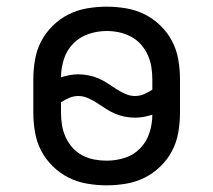

<svg xmlns="http://www.w3.org/2000/svg" viewBox="-20 -548 640 576"><path d="M300 8Q271 8 241.5 3Q212 -2 186 -15Q160 -28 138.5 -49Q117 -70 103.5 -96Q90 -122 85 -151.5Q80 -181 80 -210V-310Q80 -339 85 -368.5Q90 -398 103.5 -424Q117 -450 138.5 -471Q160 -492 186 -505Q212 -518 241.5 -523Q271 -528 300 -528Q329 -528 358.5 -523Q388 -518 414 -505Q440 -492 461.5 -471Q483 -450 496.5 -424Q510 -398 515 -368.5Q520 -339 520 -310V-210Q520 -181 515 -151.5Q510 -122 496.5 -96Q483 -70 461.5 -49Q440 -28 414 -15Q388 -2 358.5 3Q329 8 300 8ZM385 -260Q399 -260 412 -265.5Q425 -271 437 -279V-310Q437 -329 434 -347.5Q431 -366 423 -383.5Q415 -401 402.5 -415Q390 -429 373 -438Q356 -447 337.5 -451Q319 -455 300 -455Q272 -455 245.5 -446Q219 -437 199.5 -417Q180 -397 171.5 -370Q163 -343 163 -316Q175 -320 188 -322.5Q201 -325 215 -325Q230 -325 245.5 -322Q261 -319 275 -313Q289 -307 302 -298.5Q315 -290 328 -281.5Q341 -273 355.5 -266.5Q370 -260 385 -260ZM300 -66Q328 -66 354.5 -74.5Q381 -83 400.5 -103Q420 -123 428.5 -150Q437 -177 437 -204Q425 -200 412 -197.5Q399 -195 385 -195Q370 -195 354.5 -198Q339 -201 325 -207Q311 -213 298 -221.5Q285 -230 272 -238.5Q259 -247 244.5 -253.5Q230 -260 215 -260Q201 -260 188 -254.5Q175 -249 163 -241V-210Q163 -191 166 -172.5Q169 -154 177 -136.5Q185 -119 197.5 -105Q210 -91 227 -82Q244 -73 262.5 -69.5Q281 -66 300 -66Z"/></svg>

Font: Nova
Style: Regular
Weight: 400
Monospace: yes
Designer: Belleve Invis
Foundry: Belleve Invis
Version: Version 24.1.4; ttfautohint (v1.8.4)